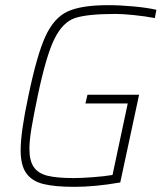

<svg xmlns="http://www.w3.org/2000/svg" viewBox="-20 -716 628 744"><path d="M60 -134Q60 -204 90 -344Q123 -503 156 -575Q189 -647 242 -671.5Q295 -696 399 -696Q445 -696 498.5 -691Q552 -686 586 -678L580 -646Q543 -653 499.5 -657.5Q456 -662 428 -662Q318 -662 270.5 -646Q223 -630 191 -565.5Q159 -501 126 -344Q110 -267 102 -219.5Q94 -172 94 -139Q94 -93 111 -68.5Q128 -44 164 -35Q200 -26 266 -26Q297 -26 342 -29.5Q387 -33 416 -38L475 -315H311L319 -349H519L446 -9Q349 8 268 8Q192 8 148 -3Q104 -14 82 -44.5Q60 -75 60 -134Z"/></svg>

Font: Saira Semi Condensed Thin
Style: Italic
Weight: 100
Width: 4
Italic angle: -12°
Designer: Hector Gatti with collaboration of the Omnibus-Type team
Foundry: Omnibus-Type
Version: Version 1.001; ttfautohint (v1.8)